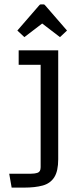

<svg xmlns="http://www.w3.org/2000/svg" viewBox="-20 -854 383 874"><path d="M22 -63H117Q137 -63 151 -67.5Q165 -72 165 -93V-559H65V-625H245V-129Q245 -75 227 -47Q209 -19 174.5 -9.5Q140 0 90 0H33ZM91 -685 59 -715 157 -828Q161 -834 166 -834H178Q183 -834 187 -828L285 -715L253 -685L172 -747Z"/></svg>

Font: Changa Light
Style: Regular
Weight: 300
Designer: Eduardo Rodriguez Tunni
Foundry: Eduardo Rodriguez Tunni
Version: Version 3.002; ttfautohint (v1.8.2)